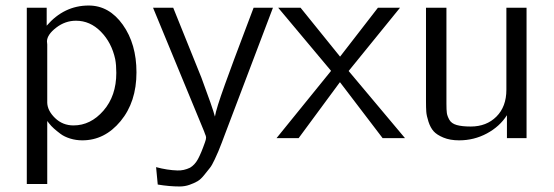

<svg xmlns="http://www.w3.org/2000/svg" viewBox="-20 -500 2006 695"><path d="M77 166V-472H149V-407Q212 -480 301 -480Q375 -480 424.5 -410.5Q474 -341 474 -238Q474 -131 416.5 -61.5Q359 8 278 8Q255 8 234 1.5Q213 -5 199 -15.5Q185 -26 175 -35Q165 -44 158 -53L151 -62V166ZM150 -351Q150 -349 150.5 -344.5Q151 -340 151 -339V-128Q152 -99 179.5 -72.5Q207 -46 246 -46Q308 -46 354.5 -99.5Q401 -153 401 -236Q401 -265 397 -286Q384 -346 345 -385.5Q306 -425 255 -425Q216 -425 183.5 -400Q151 -375 150 -351Z M534 -472H607Q614 -456 709 -219Q750 -109 758 -78Q762 -105 794.5 -195Q827 -285 862.5 -378Q898 -471 898 -472H968L792 -8L783 16Q773 41 770.5 47.5Q768 54 757.5 76.5Q747 99 740 107.5Q733 116 720 132.5Q707 149 695 156Q683 163 666 169Q649 175 630 175Q593 175 551 168L545 105Q586 116 622 117Q645 118 668 107Q685 97 696.5 76Q708 55 722 15Q726 4 726 -2Q726 -5 725 -8Q724 -11 722 -15.5Q720 -20 719 -24Z M981 0 1178 -243V-244L987 -472H1068L1211 -295L1348 -472H1428L1242 -243L1446 0H1365L1211 -202H1210L1061 0Z M1522 -133V-472H1596V-124Q1596 -102 1597.5 -91Q1599 -80 1606.5 -66.5Q1614 -53 1633 -47.5Q1652 -42 1684 -42Q1741 -42 1777 -78Q1813 -114 1813 -175V-472H1886V0H1815V-83Q1789 -42 1742.5 -17Q1696 8 1642 8Q1609 8 1585 -2Q1561 -12 1549.5 -25Q1538 -38 1531 -59.5Q1524 -81 1523 -96Q1522 -111 1522 -133Z"/></svg>

Font: Coval
Style: ExtraLight
Weight: 250
Foundry: Context Ltd
Version: Version 001.000